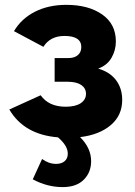

<svg xmlns="http://www.w3.org/2000/svg" viewBox="-20 -554 551 784"><path d="M479 -146Q479 -82.5 432.1 -43Q385.3 -3.4 307.1 5.9Q352.1 50.8 352.1 104Q352.1 149.9 322 179.9Q292 210 235.8 210Q172.9 210 113.8 178.2L151.9 95.2Q179.2 115.2 209 115.2Q231 115.2 243.9 104.2Q256.8 93.3 256.8 73.2Q256.8 41 216.8 6.8Q78.1 -4.4 18.1 -106.9L146 -165Q179.2 -118.2 248 -118.2Q288.1 -118.2 309.6 -132.6Q331.1 -147 331.1 -170.9Q331.1 -193.4 312.5 -206.5Q293.9 -219.7 257.8 -220.2H203.1V-316.9H258.8Q284.2 -316.9 298.1 -329.1Q312 -341.3 312 -361.8Q312 -407.2 243.2 -407.2Q185.1 -407.2 157.2 -362.8L37.1 -426.8Q66.9 -477.5 122.3 -505.9Q177.7 -534.2 251 -534.2Q340.8 -534.2 397 -495.1Q453.1 -456.1 453.1 -384.8Q453.1 -348.6 435.3 -317.9Q417.5 -287.1 380.9 -273.9Q429.2 -259.8 454.1 -226.3Q479 -192.9 479 -146Z"/></svg>

Font: Rawline ExtraBold
Style: Regular
Weight: 800
Designer: Matt McInerney, Pablo Impallari, Rodrigo Fuenzalida
Foundry: Matt McInerney, Pablo Impallari, Rodrigo Fuenzalida
Version: Version 4.020;PS 004.020;hotconv 1.0.88;makeotf.lib2.5.64775